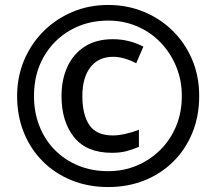

<svg xmlns="http://www.w3.org/2000/svg" viewBox="-20 -744 872 774"><path d="M431 -128Q329 -128 278.5 -191Q228 -254 228 -357Q228 -424 252 -475.5Q276 -527 322 -556.5Q368 -586 435 -586Q500 -586 558 -556L529 -489Q479 -515 436 -515Q377 -515 344.5 -473Q312 -431 312 -357Q312 -281 340.5 -239.5Q369 -198 435 -198Q458 -198 486.5 -204.5Q515 -211 540 -221V-152Q516 -142 491 -135Q466 -128 431 -128ZM416 10Q336 10 269 -17Q202 -44 152.5 -93.5Q103 -143 76 -210Q49 -277 49 -357Q49 -433 76.5 -499.5Q104 -566 154 -616.5Q204 -667 271 -695.5Q338 -724 416 -724Q492 -724 558.5 -697Q625 -670 675.5 -620.5Q726 -571 754.5 -504Q783 -437 783 -357Q783 -277 756 -210Q729 -143 679.5 -93.5Q630 -44 563 -17Q496 10 416 10ZM416 -54Q478 -54 531.5 -76.5Q585 -99 626 -139.5Q667 -180 690 -235.5Q713 -291 713 -357Q713 -420 690.5 -475Q668 -530 628 -572Q588 -614 533.5 -637.5Q479 -661 416 -661Q331 -661 263 -622Q195 -583 156 -514.5Q117 -446 117 -357Q117 -291 139 -235.5Q161 -180 201 -139.5Q241 -99 295.5 -76.5Q350 -54 416 -54Z"/></svg>

Font: Noto Sans Bassa Vah
Style: Regular
Weight: 400
Designer: Monotype Design Team
Foundry: Monotype Imaging Inc.
Version: Version 2.002